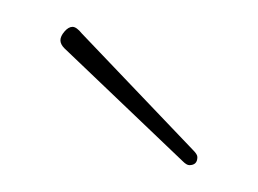

<svg xmlns="http://www.w3.org/2000/svg" viewBox="-20 -577 192 143"><path d="M127 -460Q127 -454 121 -454Q119 -454 116 -457L28 -541Q25 -544 25 -547Q25 -550 28 -553.5Q31 -557 34 -557Q37 -557 41 -552L124 -465Q127 -462 127 -460Z"/></svg>

Font: Flamenco Light
Style: Regular
Weight: 300
Designer: Luciano Vergara
Foundry: Luciano Vergara
Version: Version 1.003